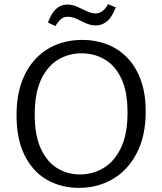

<svg xmlns="http://www.w3.org/2000/svg" viewBox="-20 -900 785 929"><path d="M362 9Q276 9 207.5 -30Q139 -69 99.5 -147.5Q60 -226 60 -342Q60 -433 84.5 -501.5Q109 -570 153 -616Q197 -662 254.5 -684.5Q312 -707 378 -707Q442 -707 498 -685.5Q554 -664 596 -620.5Q638 -577 661.5 -512Q685 -447 685 -361Q685 -243 642.5 -160.5Q600 -78 527 -34.5Q454 9 362 9ZM367 -56Q429 -56 481.5 -87.5Q534 -119 565.5 -185Q597 -251 597 -356Q597 -456 567.5 -519Q538 -582 487.5 -612Q437 -642 374 -642Q313 -642 261.5 -611.5Q210 -581 179 -515.5Q148 -450 148 -345Q148 -245 177.5 -181Q207 -117 256.5 -86.5Q306 -56 367 -56ZM248 -774 212 -791Q229 -837 252 -857.5Q275 -878 305 -878Q330 -878 354.5 -867Q379 -856 401 -845.5Q423 -835 442 -835Q459 -835 474 -845Q489 -855 503 -880L540 -864Q522 -817 498 -797Q474 -777 444 -777Q419 -777 396 -787.5Q373 -798 351 -808.5Q329 -819 307 -819Q289 -819 276 -808.5Q263 -798 248 -774Z"/></svg>

Font: Pack4
Style: Regular
Weight: 400
Version: Version 2.002